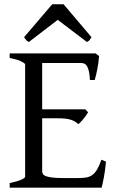

<svg xmlns="http://www.w3.org/2000/svg" viewBox="-20 -860 536 880"><path d="M465.8 -119.1Q461.9 -77.1 455.8 -45.7Q449.7 -14.2 445.8 0H24.4V-21Q57.6 -27.8 76.4 -35.9Q95.2 -43.9 95.2 -50.8V-564Q95.2 -569.8 77.4 -578.6Q59.6 -587.4 24.4 -594.2V-615.2H418L434.1 -603Q433.1 -590.3 431.2 -575.2Q429.2 -560.1 426.3 -544.9Q423.3 -529.8 420.2 -516.1Q417 -502.4 414.1 -493.2H392.1Q391.1 -515.6 387.9 -530.8Q384.8 -545.9 379.9 -554.9Q375 -564 367.9 -567.6Q360.8 -571.3 352.1 -571.3H173.3V-358.9H371.1L383.8 -345.2Q379.9 -338.4 374.3 -330.6Q368.7 -322.8 362.5 -315.2Q356.4 -307.6 350.3 -301.3Q344.2 -294.9 338.9 -291Q331.5 -298.3 323 -303.2Q314.5 -308.1 303.5 -311.5Q292.5 -314.9 277.6 -316.4Q262.7 -317.9 242.2 -317.9H173.3V-75.2Q173.3 -67.9 176.8 -62.3Q180.2 -56.6 190.9 -52.5Q201.7 -48.3 221.2 -46.1Q240.7 -43.9 272.9 -43.9H335.9Q358.4 -43.9 374.3 -46.4Q390.1 -48.8 402.3 -57.4Q414.6 -65.9 424.6 -82.5Q434.6 -99.1 444.8 -127.9ZM399.4 -689.5Q393.6 -680.2 390.1 -675.8Q386.7 -671.4 378.4 -667.5L244.6 -769L112.3 -667.5Q108.4 -669.4 105.7 -671.4Q103 -673.3 100.8 -675.8Q98.6 -678.2 96.2 -681.6Q93.8 -685.1 90.3 -689.5L219.2 -840.3H271.5Z"/></svg>

Font: Gentium Plus Phon
Style: Regular
Weight: 400
Designer: J. Victor Gaultney, Annie Olsen, Iska Routamaa, Becca Hirsbrunner
Foundry: SIL International
Version: Version 5.000